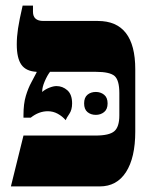

<svg xmlns="http://www.w3.org/2000/svg" viewBox="-20 -667 537 687"><path d="M19 0 64 -182H322Q371 -182 389 -197.5Q407 -213 407 -254V-334Q407 -380 390 -395Q373 -410 323 -410H159Q149 -397 140 -376Q131 -355 131 -340V-338Q141 -347 156 -353Q171 -359 182 -359Q204 -359 221 -344Q238 -329 238 -297Q238 -274 228 -259.5Q218 -245 215 -237Q203 -251 186.5 -260Q170 -269 151 -269Q119 -269 90 -246H64V-255Q64 -296 72.5 -324Q81 -352 92 -372Q103 -392 111 -408V-410Q73 -412 56.5 -435.5Q40 -459 40 -508Q40 -535 44.5 -565Q49 -595 61 -647H98V-625Q98 -592 135 -592H330Q464 -592 464 -419V-196Q464 -103 431 -51.5Q398 0 337 0ZM281 -297Q281 -318 293 -328Q305 -338 323 -338Q340 -338 352.5 -328Q365 -318 365 -297Q365 -276 352.5 -266Q340 -256 323 -256Q305 -256 293 -266Q281 -276 281 -297Z"/></svg>

Font: Noto Serif Hebrew Condensed Black
Style: Regular
Weight: 900
Width: 3
Designer: Monotype Design Team
Foundry: Monotype Imaging Inc.
Version: Version 2.004; ttfautohint (v1.8.4.7-5d5b)